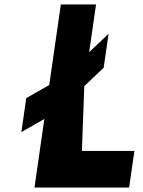

<svg xmlns="http://www.w3.org/2000/svg" viewBox="-20 -845 642 865"><path d="M76.3 -250 179.8 -309 135.3 0H561.7L585.5 -165H349L359.7 -457L447.1 -540L469.2 -693L381.7 -610L412.7 -825H254.1L201.8 -462L98.3 -403Z"/></svg>

Font: Blink
Style: WideObl
Weight: 400
Designer: Mew Too
Foundry: Cannot Into Space Fonts
Version: Version 001.000